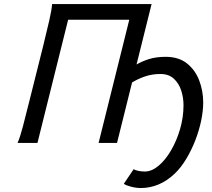

<svg xmlns="http://www.w3.org/2000/svg" viewBox="-20 -719 1068 966"><path d="M742.7 -698.7 568.8 0H476.1L630.4 -619.6H322.8L168.5 0H68.4Q81.1 -28.8 95 -81.8Q108.9 -134.8 126.5 -205.6L197.8 -490.2Q215.3 -561.5 227.8 -615.7Q240.2 -669.9 242.2 -698.7ZM638.2 -300.3 662.6 -392.1Q694.8 -411.1 730.7 -422.1Q766.6 -433.1 813.5 -433.1Q878.9 -433.1 920.7 -399.9Q962.4 -366.7 982.4 -314Q1002.4 -261.2 1002.4 -203.1Q1002.4 -161.6 992.2 -112.3Q981.9 -63 962.9 -13.7Q943.8 35.6 917.7 79.3Q891.6 123 859.9 153.8Q821.3 190.9 777.8 209Q734.4 227.1 688.5 227.1Q665 227.1 638.9 220.2Q612.8 213.4 603 205.6L652.8 131.8Q660.2 137.7 676.8 140.9Q693.4 144 708.5 144Q743.2 144 777.6 115.2Q812 86.4 840.3 38.1Q868.7 -10.3 886 -69.6Q903.3 -128.9 903.3 -189.5Q903.3 -228 891.6 -263.9Q879.9 -299.8 854.5 -323.2Q829.1 -346.7 787.1 -346.7Q744.1 -346.7 707.3 -333.7Q670.4 -320.8 638.2 -300.3Z"/></svg>

Font: Andika
Style: Italic
Weight: 400
Italic angle: -14°
Designer: Victor Gaultney, Annie Olsen, Julie Remington, Don Collingsworth, Eric Hays, Becca Hirsbrunner
Foundry: SIL International
Version: Version 6.101